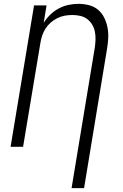

<svg xmlns="http://www.w3.org/2000/svg" viewBox="-20 -763 640 998"><path d="M352 215 473 -517Q476 -538 476.5 -559Q477 -580 473 -599.5Q469 -619 458.5 -636Q448 -653 432.5 -664.5Q417 -676 397 -680.5Q377 -685 356 -685Q336 -685 316.5 -681.5Q297 -678 278.5 -669Q260 -660 244 -646Q228 -632 217 -615Q206 -598 199.5 -579Q193 -560 190 -540L100 0H35L157 -735H222L207 -644Q221 -667 241 -686.5Q261 -706 285.5 -719Q310 -732 336 -737.5Q362 -743 388 -743Q416 -743 443 -736Q470 -729 490 -712Q510 -695 522 -670.5Q534 -646 539 -619Q544 -592 542.5 -564Q541 -536 536 -507L417 215Z"/></svg>

Font: Iosevka SS04 Lt Ex Obl
Style: Regular
Weight: 300
Width: 7
Italic angle: -9°
Monospace: yes
Designer: Belleve Invis
Foundry: Belleve Invis
Version: Version 19.0.0; ttfautohint (v1.8.4)